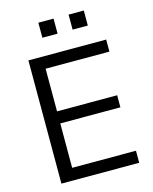

<svg xmlns="http://www.w3.org/2000/svg" viewBox="-130 -977 843 1061"><g transform="rotate(-15 291.5 -446.0)"><path d="M87 0V-705H532V-636H167V-392H511V-323H167V-69H532V0ZM367 -806V-892H454V-806ZM194 -806V-892H281V-806Z"/></g></svg>

Font: Nunito Sans
Style: Regular
Weight: 400
Designer: Vernon Adams
Foundry: Vernon Adams
Version: Version 3.101; ttfautohint (v1.8.4.7-5d5b);gftools[0.9.27]